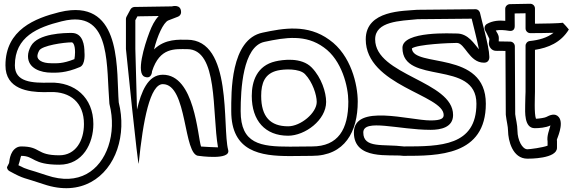

<svg xmlns="http://www.w3.org/2000/svg" viewBox="-20 -803 3057 1020"><path d="M361 -628C325 -628 181.3 -626.7 144 -557.9C134.3 -539.9 128.9 -522.3 128.7 -505.2C127.9 -439 197.5 -417 253 -417C280.8 -417 327.5 -413.9 404.8 -447C435.9 -460.3 428.7 -525.7 428.7 -525.7C428.7 -558.7 422.2 -628 361 -628ZM361 -578C367.7 -578 378.7 -565.6 378.7 -525.8C378.6 -511.5 377.2 -498.9 375.3 -488.9C311.5 -463.5 281.9 -467 253 -467C200.7 -467 178.5 -486.1 178.7 -504.6C178.8 -511.4 181 -521.2 188 -534.1C202.7 -561.3 319.4 -578 361 -578ZM28.2 63.1 17 85.2C17.5 93.8 22.4 101.8 30 105.9C112 150.8 100.9 137.9 212 175.7C410.5 243.1 551.9 140.3 602.9 -9.7C628.7 -86 632.3 -173.2 610.8 -259.1C597.9 -420.6 628.8 -770.8 356.4 -748.7C337.2 -747.2 316.8 -743.7 294.9 -738.3C167.3 -706.4 9 -645.7 9 -456.1C8.4 -328.5 132.5 -313.8 212.2 -313.5C224.6 -313.4 236.6 -313.7 247.7 -314C353.5 -317 426 -257.9 426 -144C426 -54.9 381.6 22 295 22C170.3 22 198.9 -25 93 -25C84.1 -25 75.1 -22.8 67.6 -18.4C29.5 3.6 30 60.8 28.2 63.1ZM77.8 74.8C86.8 49.7 89.3 29.5 92.6 25L93 25C163.3 25 150.7 72 295 72C420.7 72 476 -42.2 476 -144C476 -286.4 375.6 -367.6 246.3 -364C150.2 -361.3 58.5 -366.7 59 -455.9C59 -608 179.4 -657.9 307.1 -689.7C326.2 -694.5 343.7 -697.5 359.6 -698.8C568.6 -716.5 545.1 -448.1 561.1 -253C561.2 -251.6 561.5 -249.8 561.8 -248.8C581.4 -172.2 578.2 -92.8 555.5 -25.8C511.8 102.8 399.7 186.7 228 128.3C124 93 128.1 101.2 77.8 74.8Z M974 -542C1140.8 -542 1105.6 -205.4 1138.1 -20.2C1110 -20.4 1069.7 -23.4 1048 -24.6C1029.6 -79.3 1014.5 -406 845 -406C765.3 -406 729.9 -314.8 707.8 -220.9C703.3 -376.2 699 -535.9 699 -543V-695.7L710.1 -716.2L823.1 -718C801.2 -694.8 786.7 -665.2 774 -631.8C746 -558.6 702.3 -412.7 748.3 -395.2C786.9 -380.5 787.8 -424.4 787.8 -424.4C828.8 -552.5 909.8 -542 974 -542ZM974 -592C932 -592 857.7 -598.4 798.3 -540.5C816 -612.6 847.4 -682 873.3 -694.2C876.8 -695.8 925.9 -714.6 925.9 -714.6C935.2 -718.2 942 -727.6 942 -738C942 -784 892.7 -768.9 892.7 -768.9C892 -768.9 890.6 -769 889.6 -769L694.6 -766C686.7 -765.9 677.4 -761.1 673 -752.9L652 -713.9C650.1 -710.4 649 -706.1 649 -702V-543C649 -540.4 713.9 95.1 716.9 65.5C740.2 -166.8 777.6 -356 845 -356C977.5 -356 952.4 25 1036 25C1036 25 1207.3 50.3 1192.2 -6.4C1159.7 -127.9 1217.7 -592 974 -592Z M1712.6 -261.5C1712.6 -312.7 1687.9 -390.3 1636.4 -443.8C1581.3 -501 1479.9 -485.5 1443.5 -477.1C1344.6 -454.3 1317.5 -370.9 1317.5 -293.5C1317.5 -162.2 1388.4 -82 1510.7 -82C1599.9 -82 1712.6 -164.7 1712.6 -261.5ZM1662.6 -261.5C1662.6 -202.8 1577.2 -132 1510.7 -132C1416.5 -132 1367.5 -182.5 1367.5 -293.5C1367.5 -362.1 1386.7 -412.7 1454.7 -428.4C1489.1 -436.3 1570.2 -440.4 1600.4 -409.1C1640.9 -367.1 1662.6 -298.3 1662.6 -261.5ZM1637.4 -25C1597.3 -25 1557.6 -23.9 1520.1 -23.9C1363.4 -23.8 1258.5 -38.7 1258.5 -212.5C1258.5 -325.2 1269.2 -557.2 1385.8 -580.8C1496.8 -604.4 1604 -621.6 1700.6 -550.9C1795.9 -483.8 1830.5 -342.6 1830.5 -263.5C1830.5 -116.6 1777 -25 1637.4 -25ZM1637.4 25C1812.3 25 1880.5 -104.1 1880.5 -263.5C1880.5 -351.9 1845.4 -510 1729.8 -591.5C1614.1 -676.2 1485.4 -653.1 1375.6 -629.7C1203.2 -594.9 1208.5 -308.5 1208.5 -212.5C1208.5 3 1363.9 26.2 1520.1 26.1C1558.6 26.1 1598.2 25 1637.4 25Z M2485.7 -703.8C2494.5 -667.3 2514.8 -590 2524.3 -541C2500.5 -568.2 2467.6 -625 2407 -625C2383.9 -625 2118 -639.9 2118 -549C2118 -348.7 2511 -489.3 2511 -252C2511 -27.1 2319.2 -25 2125.7 -25C2017.3 -38.9 1910 -12.8 1910 -99C1910 -174.5 2098.8 -113.3 2266.9 -113.2C2321.1 -113.1 2387 -125.9 2387 -192C2387 -373.3 1973 -402.2 1973 -594C1973 -690.5 2106.5 -692 2198.4 -701ZM2531 -730.6C2530 -741.7 2520.1 -754.1 2505.8 -754L2196.8 -751C2196.2 -751 2195.2 -750.9 2194.5 -750.9C2127.1 -744.1 1923 -750.6 1923 -594C1923 -347.8 2337 -299.2 2337 -192C2337 -174.7 2324.5 -163.1 2266.9 -163.2C2156.7 -163.3 1860 -253.6 1860 -99C1860 50.4 2054.4 15.6 2120.6 24.8C2121.4 24.9 2122.9 25 2124 25C2307.5 25 2561 24.7 2561 -252C2561 -538.9 2174.1 -441.4 2168.1 -545.8C2197.5 -567.7 2368.8 -575 2407 -575C2450.3 -575 2472.5 -470 2551 -470C2584.8 -470 2579.3 -504.9 2579.3 -504.9C2579.1 -554.4 2534.6 -709.4 2531 -730.6Z M2714.1 -731.5 2772 -732.5V-652C2772 -638.4 2783.4 -627 2797 -627C2824.9 -627 2878.6 -627.3 2920.7 -628.7C2886.8 -602.3 2843.5 -590.2 2794.4 -585C2781.4 -583.7 2772 -571.9 2772 -560.2V-315C2772 -306.1 2770 -275.4 2770 -243.6C2769.9 -211.1 2763.2 -122 2821 -122C2843.2 -122 2879.8 -124.5 2904.3 -136.7C2898.3 -113.1 2884.1 -81.4 2889 -51.5V-29.1C2862.5 -19 2795.6 -10 2782 -10C2754.4 -10 2729.5 -58.6 2729 -108.3C2728.6 -142 2720.2 -170.2 2717 -196.5L2715.1 -557.1C2715 -570.5 2703.8 -581.8 2690.5 -582C2669.8 -582.3 2649.5 -582.8 2629.5 -583C2629.8 -588.4 2630 -593.3 2630 -600C2630 -618.9 2620.6 -627.7 2613.9 -641C2634.2 -645.5 2658.4 -643.5 2685.5 -639.1C2692.8 -637.9 2714.6 -637.3 2714.5 -663.9ZM2688.5 -781C2676.6 -780.8 2663.9 -770.2 2664 -755.9L2664.3 -692.3C2633.8 -695.3 2598.5 -694.1 2566.5 -675.7C2555.4 -669.3 2550.6 -654.2 2556.9 -642.3C2556.9 -642.3 2574 -610.1 2580 -596.2C2579.7 -583.3 2570.6 -565.6 2587.2 -546.1C2601.5 -529.5 2618.8 -533.1 2630.8 -533C2641.9 -532.9 2653.3 -532.7 2665.2 -532.4L2667 -194.9C2667 -194.2 2667.1 -193 2667.2 -192.2C2671 -158.7 2678.7 -133 2679 -107.7C2679.5 -58.1 2701.8 40 2782 40C2792 40 2939 40.9 2939 -18V-54C2939 -55.5 2938.7 -58.1 2938.3 -59.9C2937.3 -63.8 2977.9 -144.6 2948.8 -180.6C2929.3 -204.7 2900.1 -190.9 2881.4 -181.2C2874.6 -177.6 2847 -172.9 2827.3 -172.1C2817 -198.9 2822 -290.7 2822 -315V-538.2C2891.3 -548.9 2959.7 -576.7 3002 -646.3C3002.5 -647.2 2971 -682.4 2970.1 -682.1C2953.7 -679.2 2873.6 -677.3 2822 -677.1V-758C2822 -772.5 2810 -783.2 2796.5 -783Z"/></svg>

Font: Rocketfuel
Style: Regular
Weight: 400
Designer: Mew Too
Foundry: Cannot Into Space Fonts.
Version: Version 0.27